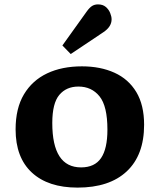

<svg xmlns="http://www.w3.org/2000/svg" viewBox="-20 -840 725 874"><path d="M333 14Q199 14 125 -54.5Q51 -123 51 -251Q51 -347 89 -410.5Q127 -474 194.5 -506Q262 -538 353 -538Q437 -538 501 -509Q565 -480 600.5 -421Q636 -362 636 -272Q636 -134 557 -60Q478 14 333 14ZM349 -78Q411 -78 440 -120.5Q469 -163 469 -250Q469 -357 433 -401.5Q397 -446 337 -446Q282 -446 250 -408Q218 -370 218 -280Q218 -78 349 -78ZM302 -594 264 -633 375 -788Q388 -806 399.5 -813Q411 -820 426 -820Q448 -820 461.5 -808.5Q475 -797 481.5 -781Q488 -765 488 -752Q488 -718 450 -693Z"/></svg>

Font: Literata 7pt
Style: Bold
Weight: 700
Designer: Latin by Veronika Burian and Jose Scaglione. Greek by Irene Vlachou. Cyrillic by Vera Evstafieva.
Foundry: TypeTogether
Version: Version 3.002